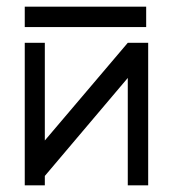

<svg xmlns="http://www.w3.org/2000/svg" viewBox="-20 -604 580 574"><path d="M423 -50H362V-371L114 -78V-50H54V-476H114V-184L362 -476H423ZM54 -584H417V-523H54Z"/></svg>

Font: 3270 Nerd Font
Style: Regular
Weight: 400
Monospace: yes
Version: Version 3.0.1;Nerd Fonts 3.3.0